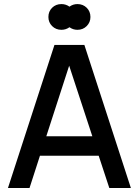

<svg xmlns="http://www.w3.org/2000/svg" viewBox="-20 -946 698 966"><path d="M223.5 -860.5Q223.5 -888.5 242.2 -907Q261 -925.5 289 -925.5Q311.5 -925.5 329.5 -912.5Q347.5 -925.5 369.5 -925.5Q397.5 -925.5 416.2 -907Q435 -888.5 435 -860.5Q435 -833.5 416.2 -814.8Q397.5 -796 369.5 -796Q347.5 -796 329.5 -809Q311.5 -796 289 -796Q261 -796 242.2 -814.8Q223.5 -833.5 223.5 -860.5ZM638.5 0H530L476.5 -162.5H181L128.5 0H20L254 -720H404.5ZM328 -615.5 213 -260.5H444.5Z"/></svg>

Font: Hauora SemiBold
Style: Regular
Weight: 600
Designer: Wayne Shih
Foundry: WCYS
Version: Version 1.001